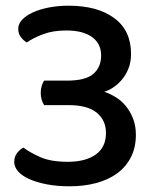

<svg xmlns="http://www.w3.org/2000/svg" viewBox="-20 -642 549 674"><path d="M221 -622Q322 -622 381 -578.5Q440 -535 440 -453Q440 -424 431 -401.5Q422 -379 408 -362.5Q394 -346 377.5 -335Q361 -324 346 -320Q366 -313 386 -301Q406 -289 421.5 -270Q437 -251 447 -226Q457 -201 457 -169Q457 -125 440 -91Q423 -57 392 -34Q361 -11 318 0.5Q275 12 224 12Q180 12 144 5Q108 -2 82.5 -13.5Q57 -25 43.5 -40.5Q30 -56 30 -73Q30 -91 39 -103.5Q48 -116 62 -124Q86 -106 122.5 -90Q159 -74 218 -74Q280 -74 316 -99.5Q352 -125 352 -175Q352 -220 319.5 -246.5Q287 -273 221 -273H135Q130 -280 126.5 -291.5Q123 -303 123 -316Q123 -330 126.5 -341Q130 -352 135 -359H216Q280 -359 307.5 -382.5Q335 -406 335 -447Q335 -489 303 -512Q271 -535 213 -535Q166 -535 131.5 -522Q97 -509 74 -493Q62 -500 53 -512Q44 -524 44 -541Q44 -558 57.5 -572.5Q71 -587 94.5 -598Q118 -609 150.5 -615.5Q183 -622 221 -622Z"/></svg>

Font: Baloo Thambi 2 Medium
Style: Regular
Weight: 500
Designer: Aadarsh Rajan and Ek Type
Foundry: Ek Type
Version: Version 1.640;hotconv 1.0.111;makeotfexe 2.5.65597; ttfautoh